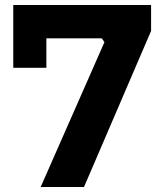

<svg xmlns="http://www.w3.org/2000/svg" viewBox="-20 -750 647 770"><path d="M316.9 0H143.1L398.9 -581.1L388.2 -596.2H166V-478H33.2V-730H585.9V-626Z"/></svg>

Font: Sora
Style: Bold
Weight: 700
Designer: Jonathan Barnbrook, Julián Moncada
Foundry: Barnbrook Fonts
Version: Version 2.000